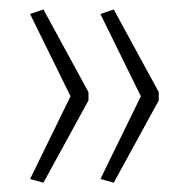

<svg xmlns="http://www.w3.org/2000/svg" viewBox="-20 -564 416 408"><path d="M43.9 -183.6 129.9 -359.4 43.9 -534.2 72.3 -543.9 168 -368.2V-350.6L72.3 -175.8ZM193.4 -183.6 279.3 -359.4 193.4 -534.2 221.7 -543.9 317.4 -368.2V-350.6L221.7 -175.8Z"/></svg>

Font: Min Sans VF VF
Style: Regular
Weight: 400
Designer: Jinseong-Kim, NotoSansCJK, Nunito
Foundry: Jinseong-Kim
Version: Version 1.420;Glyphs 3.1.2 (3151)